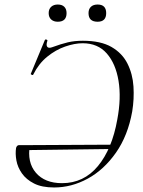

<svg xmlns="http://www.w3.org/2000/svg" viewBox="-20 -816 631 848"><path d="M219 12Q165 12 130.5 -5.5Q96 -23 77 -50Q58 -77 52.5 -107Q47 -137 51 -163Q55 -175 64 -175H112Q99 -99 138.5 -53Q178 -7 254 -7Q350 -7 412.5 -82.5Q475 -158 498 -288Q516 -383 503.5 -459Q491 -535 451.5 -580Q412 -625 345 -625Q310 -625 268 -610.5Q226 -596 188.5 -565.5Q151 -535 127 -487Q126 -483 120.5 -485.5Q115 -488 116 -490L178 -639Q180 -643 185.5 -641Q191 -639 189 -635Q183 -617 188.5 -609.5Q194 -602 209 -607Q250 -622 279.5 -629Q309 -636 346 -636Q425 -636 472.5 -608.5Q520 -581 543 -535Q566 -489 569.5 -434Q573 -379 564 -324Q545 -217 492 -141.5Q439 -66 367.5 -27Q296 12 219 12ZM94 -153 98 -175 482 -177 480 -158ZM235 -720Q217 -720 206 -730Q195 -740 195 -758Q195 -776 206 -786Q217 -796 235 -796Q254 -796 264 -786Q274 -776 274 -758Q274 -720 235 -720ZM411 -720Q371 -720 371 -758Q371 -776 381.5 -786Q392 -796 411 -796Q449 -796 449 -758Q449 -720 411 -720Z"/></svg>

Font: Cormorant Light
Style: Italic
Weight: 300
Italic angle: -10°
Designer: Christian Thalmann (Catharsis Fonts)
Foundry: Catharsis Fonts
Version: Version 4.000